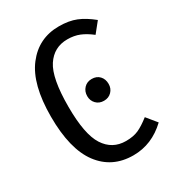

<svg xmlns="http://www.w3.org/2000/svg" viewBox="-172 -802 836 917"><g transform="rotate(-30 245.5 -344.0)"><path d="M470 -633 425 -577Q393 -602 363.5 -614Q334 -626 297 -626Q223 -626 182 -564Q141 -502 141 -345Q141 -192 182 -128.5Q223 -65 298 -65Q339 -65 367 -77.5Q395 -90 432 -119L477 -64Q397 12 295 12Q178 12 111.5 -77Q45 -166 45 -345Q45 -523 113 -611.5Q181 -700 293 -700Q348 -700 387.5 -684Q427 -668 470 -633ZM362 -343Q362 -318 345.5 -301Q329 -284 303 -284Q277 -284 260.5 -301Q244 -318 244 -343Q244 -369 260.5 -386.5Q277 -404 303 -404Q330 -404 346 -387Q362 -370 362 -343Z"/></g></svg>

Font: Fira Sans Extra Condensed
Style: Regular
Weight: 400
Width: 1
Designer: Carrois Corporate & Edenspiekermann AG
Foundry: Carrois Corporate GbR & Edenspiekermann AG
Version: Version 4.203